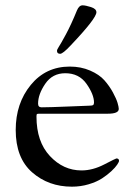

<svg xmlns="http://www.w3.org/2000/svg" viewBox="-20 -682 506 721"><path d="M194 -491Q194 -496 201 -506.5Q208 -517 227.5 -553Q247 -589 269 -643Q277 -662 290 -662Q301 -662 321.5 -655.5Q342 -649 342 -636Q342 -613 245 -511Q216 -480 206 -480Q194 -480 194 -491ZM39 -194Q39 -294 95.5 -363Q152 -432 242 -432Q284 -432 318.5 -417Q353 -402 372 -380.5Q391 -359 404 -335Q417 -311 421.5 -295.5Q426 -280 426 -273Q426 -255 385 -255H158H128Q120 -255 118.5 -253.5Q117 -252 117 -244Q117 -150 167.5 -96Q218 -42 286 -42Q328 -42 371.5 -64.5Q415 -87 417 -87Q427 -87 427 -78Q427 -74 420 -63.5Q413 -53 398 -39Q383 -25 363 -12Q343 1 313 10Q283 19 250 19Q162 19 100.5 -35Q39 -89 39 -194ZM123 -293Q123 -279 136 -279Q163 -279 235 -282Q307 -285 312 -285Q326 -285 329.5 -287.5Q333 -290 333 -297Q333 -327 305 -367Q277 -407 225 -407Q177 -407 150 -367.5Q123 -328 123 -293Z"/></svg>

Font: OFL Sorts Mill Goudy TT
Style: Regular
Weight: 500
Version: Version 003.000